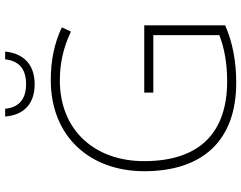

<svg xmlns="http://www.w3.org/2000/svg" viewBox="-118 -830 957 762"><g transform="rotate(-90 361.0 -448.5)"><path d="M538 -907H507C501 -854 471 -824 409 -824C348 -824 316 -853 311 -907H280C286 -832 331 -790 408 -790C485 -790 530 -832 538 -907ZM375 -355V-319H603V-57C554 -38 494 -26 420 -26C222 -26 103 -129 103 -356C103 -550 224 -690 424 -690C488 -690 553 -677 617 -646L634 -682C571 -712 502 -726 425 -726C199 -726 63 -569 63 -355C63 -123 185 10 414 10C497 10 575 -4 642 -34V-355Z"/></g></svg>

Font: Noto Sans Lao ExtraLight
Style: Regular
Weight: 200
Designer: Monotype Design Team
Foundry: Monotype Imaging Inc.
Version: Version 2.003